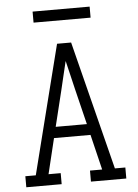

<svg xmlns="http://www.w3.org/2000/svg" viewBox="-60 -960 721 1006"><g transform="rotate(-5 300.0 -457.0)"><path d="M37 0V-58H92L201 -490L263 -735H337L508 -58H563V0H377V-58H441L396 -244H204L159 -58H223V0ZM382 -302 336 -490Q327 -528 318 -566Q309 -604 300 -641Q291 -604 282 -566Q273 -528 264 -490L218 -302ZM150 -856V-914H450V-856Z"/></g></svg>

Font: Iosevka Slab Light Extended
Style: Regular
Weight: 300
Width: 7
Monospace: yes
Designer: Belleve Invis
Foundry: Belleve Invis
Version: Version 11.1.0; ttfautohint (v1.8.3)